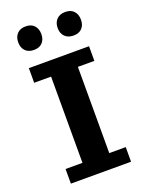

<svg xmlns="http://www.w3.org/2000/svg" viewBox="-172 -1028 850 1114"><g transform="rotate(-20 252.5 -471.5)"><path d="M66 2.2V-88.1H170.4V-620.5H66V-710.9H437.6V-620.5H335.9V-88.1H437.6V2.2ZM375.3 -799.7Q341.4 -799.7 322 -819.3Q302.6 -839 302.6 -872Q302.6 -905.1 321.9 -925.1Q341.2 -945.1 375.3 -945.1Q409.2 -945.1 427.8 -925.1Q446.4 -905.1 446.4 -872Q446.4 -839 427.8 -819.3Q409.2 -799.7 375.3 -799.7ZM131 -799.7Q97.1 -799.7 78.1 -819.3Q59.1 -839 59.1 -872Q59.1 -905.1 78 -925.1Q96.9 -945.1 131 -945.1Q164.6 -945.1 183.2 -925.1Q201.8 -905.1 201.8 -872Q201.8 -839 183.2 -819.3Q164.6 -799.7 131 -799.7Z"/></g></svg>

Font: Comme
Style: Regular
Weight: 400
Designer: Vernon Adams
Foundry: Vernon Adams
Version: Version 1.000;gftools[0.9.27]